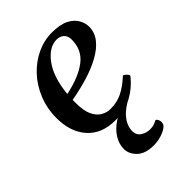

<svg xmlns="http://www.w3.org/2000/svg" viewBox="-212 -590 913 913"><g transform="rotate(-45 244.0 -133.5)"><path d="M454.6 -389.6Q454.6 -350.6 429.9 -319.6Q405.3 -288.6 362.5 -265.1Q319.8 -241.7 265.9 -225.3Q211.9 -209 152.8 -198.7Q152.8 -193.4 152.8 -187.5Q152.8 -181.6 152.8 -175.8Q152.8 -126 166.5 -96.4Q180.2 -66.9 202.6 -53.7Q225.1 -40.5 249.5 -40.5Q293.5 -40.5 327.9 -57.4Q362.3 -74.2 397.5 -106Q399.9 -108.4 402.3 -110.4Q404.8 -112.3 407.7 -110.4Q412.6 -107.9 418 -102.8Q423.3 -97.7 426.3 -92.8Q427.2 -91.3 427.7 -90.3Q428.2 -89.4 428.2 -88.9Q428.2 -86.4 426.5 -84.2Q424.8 -82 423.8 -80.1Q388.7 -37.6 340.3 -11.7Q292 14.2 229 14.2Q136.7 14.2 86.9 -42.2Q37.1 -98.6 37.1 -190.9Q37.1 -255.4 59.6 -311Q82 -366.7 120.6 -408Q159.2 -449.2 208 -472.2Q256.8 -495.1 309.1 -495.1Q365.2 -495.1 397 -478.3Q428.7 -461.4 441.7 -437Q454.6 -412.6 454.6 -389.6ZM302.2 -455.6Q250.5 -455.6 207.5 -397.9Q164.6 -340.3 154.8 -236.3Q250 -256.3 301.8 -296.4Q353.5 -336.4 352.5 -407.2Q352.1 -430.2 337.6 -442.9Q323.2 -455.6 302.2 -455.6ZM340.8 -39.6 351.6 -18.1Q300.8 6.3 274.4 39.1Q248 71.8 248 106.9Q248 134.3 269 147.7Q290 161.1 313.5 161.1Q326.2 161.1 336.2 158.9Q346.2 156.7 362.3 148.4Q366.2 146.5 371.8 155Q377.4 163.6 377.4 175.3Q377.4 190.4 365.7 199.2Q349.6 211.9 324.7 219.7Q299.8 227.5 272 227.5Q216.8 227.5 188.2 200.2Q159.7 172.9 159.7 138.2Q159.7 105.5 178.7 74.7Q197.8 43.9 232.4 20.8Q267.1 -2.4 313.5 -12.7Z"/></g></svg>

Font: Gelasio Medium
Style: Italic
Weight: 500
Italic angle: -8.5°
Designer: Eben Sorkin
Foundry: Eben Sorkin
Version: Version 1.008